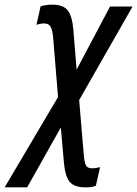

<svg xmlns="http://www.w3.org/2000/svg" viewBox="-101 -567 591 827"><path d="M-81 240 149 -149 128 -404Q125 -439 116.5 -452.5Q108 -466 90 -466Q81 -466 72.5 -464.5Q64 -463 56 -460L74 -540Q98 -547 124 -547Q171 -547 190.5 -522.5Q210 -498 215 -438L229 -267L373 -539H470L240 -136L259 90Q262 131 268.5 144.5Q275 158 297 158Q305 158 313 156.5Q321 155 330 153L312 233Q301 237 292.5 238.5Q284 240 267 240Q218 240 198.5 215.5Q179 191 174 130L161 -18L16 240Z"/></svg>

Font: Noto Sans ExtraCondensed Medium
Style: Italic
Weight: 500
Width: 2
Italic angle: -12°
Designer: Monotype Design Team
Foundry: Monotype Imaging Inc.
Version: Version 2.013; ttfautohint (v1.8.4.7-5d5b)